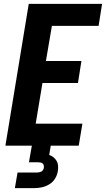

<svg xmlns="http://www.w3.org/2000/svg" viewBox="-20 -755 549 995"><path d="M8 0 129 -735H509L491 -621H249L218 -439H402L384 -325H200L165 -114H407L388 0ZM57 220 71 139H171Q177 139 182.5 138Q188 137 193.5 134.5Q199 132 202.5 126.5Q206 121 207 116Q208 109 207 103Q206 97 202 93Q198 89 191.5 87.5Q185 86 179 86H130L145 0H243L235 48Q247 52 257 60Q267 68 273.5 79Q280 90 281 103.5Q282 117 280 131Q277 151 266 169.5Q255 188 236.5 199.5Q218 211 197.5 215.5Q177 220 157 220Z"/></svg>

Font: Iosevka SS18 Heavy
Style: Italic
Weight: 900
Italic angle: -9°
Monospace: yes
Designer: Belleve Invis
Foundry: Belleve Invis
Version: Version 25.1.1; ttfautohint (v1.8.4)